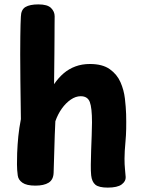

<svg xmlns="http://www.w3.org/2000/svg" viewBox="-20 -842 655 874"><path d="M75 -766.2Q75.8 -798.1 95.9 -810.1Q116 -822 155 -822Q195.8 -822 212.3 -805.7Q228.8 -789.3 228.8 -767.8Q228.6 -747.8 228.4 -727.5Q228.3 -707.2 228.2 -676.4Q228.1 -645.6 227.6 -593.9Q227.1 -542.3 226.1 -458.7Q245.8 -487.7 269.7 -508.2Q293.7 -528.7 323.6 -539.7Q353.4 -550.7 389.1 -550.7Q446.6 -550.7 479.7 -527.1Q512.8 -503.6 528.4 -467.9Q544.1 -432.2 548.6 -393.2Q553.1 -354.2 554.1 -323.1Q556.1 -248.9 551.4 -199.9Q546.8 -150.9 546.8 -120Q546.8 -92.9 548.9 -72.3Q551.1 -51.8 552.1 -35.8Q553.1 -16.8 533.8 -2.4Q514.4 12 470.3 12Q430.3 12 414.3 -1.1Q398.3 -14.2 395 -43.8Q393 -62.1 393.4 -92.4Q393.8 -122.7 394.9 -157.6Q396 -192.6 397.4 -226.3Q398.8 -260 398.8 -285Q398.8 -351.2 388.8 -377.6Q378.8 -404 347.3 -404Q324.6 -404 302.1 -388.6Q279.6 -373.1 261.4 -347.7Q243.3 -322.3 232 -290Q228.8 -226 227.4 -164.8Q226.1 -103.7 224.1 -56.1Q223.1 -23.9 201.4 -10.4Q179.8 3 141.1 3Q101.1 3 82.2 -10.2Q63.3 -23.3 60.8 -43.4Q57.4 -67.4 57.3 -93.7Q57.1 -120 58.1 -145Q59.7 -185 63.4 -221.8Q67.1 -258.6 75.1 -299.7Q73.6 -401.3 72.8 -473.7Q72 -546 72 -594.8Q72 -643.7 72.5 -676Q73 -708.3 73.5 -729.1Q74 -749.9 75 -766.2Z"/></svg>

Font: Playpen Sans Arabic
Style: Regular
Weight: 400
Designer: Azza Alameddine, Laura Meseguer, Veronika Burian, José Scaglione
Foundry: TypeTogether
Version: Version 2.000